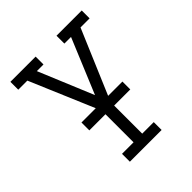

<svg xmlns="http://www.w3.org/2000/svg" viewBox="-200 -868 1001 1001"><g transform="rotate(-45 300.0 -367.5)"><path d="M183 0V-58H268V-291L104 -677H37V-735H223V-677H174L300 -374L426 -677H377V-735H563V-677H496L332 -291V-58H417V0ZM149 -265V-323H451V-265Z"/></g></svg>

Font: Iosevka Slab Light Extended
Style: Regular
Weight: 300
Width: 7
Monospace: yes
Designer: Belleve Invis
Foundry: Belleve Invis
Version: Version 11.1.0; ttfautohint (v1.8.3)